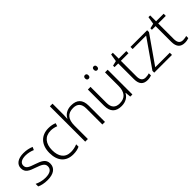

<svg xmlns="http://www.w3.org/2000/svg" viewBox="180 -1928 2920 2920"><g transform="rotate(-45 1640.0 -468.0)"><path d="M423 -234C423 -328 348 -357 253 -390C161 -422 109 -438 109 -501C109 -557 158 -587 242 -587C295 -587 349 -573 390 -555L411 -602C365 -622 309 -635 245 -635C129 -635 54 -585 54 -499C54 -406 122 -380 221 -346C317 -313 367 -289 367 -230C367 -169 323 -131 218 -131C155 -131 93 -149 46 -172V-117C85 -98 143 -83 217 -83C348 -83 423 -138 423 -234Z M770 -83C828 -83 873 -94 907 -111V-162C869 -146 823 -134 770 -134C643 -134 585 -224 585 -357C585 -498 655 -584 781 -584C818 -584 862 -575 898 -560L914 -609C879 -625 833 -635 782 -635C629 -635 526 -536 526 -356C526 -184 614 -83 770 -83Z M1090 -610V-853H1033V-93H1090V-383C1090 -517 1147 -586 1265 -586C1354 -586 1402 -539 1402 -437V-93H1458V-441C1458 -575 1392 -635 1270 -635C1180 -635 1118 -592 1090 -533H1086C1088 -558 1090 -582 1090 -610Z M1711 -773C1711 -747 1724 -732 1746 -732C1770 -732 1782 -747 1782 -773C1782 -798 1770 -813 1746 -813C1724 -813 1711 -798 1711 -773ZM1898 -773C1898 -747 1911 -732 1932 -732C1956 -732 1968 -747 1968 -773C1968 -798 1956 -813 1932 -813C1911 -813 1898 -798 1898 -773ZM2048 -625H1991V-335C1991 -200 1933 -132 1816 -132C1726 -132 1679 -180 1679 -282V-625H1622V-277C1622 -146 1686 -83 1809 -83C1900 -83 1961 -126 1990 -184H1993L2002 -93H2048Z M2375 -132C2314 -132 2286 -170 2286 -244V-579H2449V-625H2286V-752H2249L2229 -630L2150 -611V-579H2229V-241C2229 -130 2279 -83 2368 -83C2401 -83 2432 -90 2452 -98V-144C2433 -137 2405 -132 2375 -132Z M2899 -93V-140H2586L2897 -585V-625H2539V-579H2829L2517 -131V-93Z M3178 -132C3117 -132 3089 -170 3089 -244V-579H3252V-625H3089V-752H3052L3032 -630L2953 -611V-579H3032V-241C3032 -130 3082 -83 3171 -83C3204 -83 3235 -90 3255 -98V-144C3236 -137 3208 -132 3178 -132Z"/></g></svg>

Font: Noto Sans Telugu UI Light
Style: Regular
Weight: 300
Designer: Jelle Bosma - Monotype Design Team
Foundry: Monotype Imaging Inc.
Version: Version 2.005